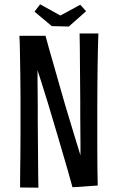

<svg xmlns="http://www.w3.org/2000/svg" viewBox="-20 -870 546 890"><path d="M70 -704H191Q198 -676 209 -638.5Q220 -601 232 -558.5Q244 -516 257 -470.5Q270 -425 283 -380Q297 -334 310 -290.5Q323 -247 334 -211.5Q345 -176 353 -150Q353 -178 353 -208Q353 -238 352.5 -269.5Q352 -301 352 -334Q352 -367 352 -400Q352 -431 351.5 -462.5Q351 -494 351 -526Q351 -558 350.5 -589.5Q350 -621 350 -652.5Q350 -684 349 -715H436Q435 -685 434 -647Q433 -609 432.5 -565.5Q432 -522 431.5 -474.5Q431 -427 431 -378Q431 -329 431 -280Q431 -231 431 -183.5Q431 -136 431.5 -92Q432 -48 433 -10L316 -2Q307 -36 295.5 -75.5Q284 -115 271.5 -158Q259 -201 246 -245Q233 -289 220 -332Q211 -363 202 -392.5Q193 -422 184.5 -448.5Q176 -475 168.5 -499.5Q161 -524 154 -544Q154 -521 154 -494.5Q154 -468 154.5 -439Q155 -410 155 -378.5Q155 -347 155 -313Q155 -284 155.5 -253Q156 -222 156 -190.5Q156 -159 156.5 -127Q157 -95 157 -63Q157 -31 158 0L73 -1Q73 -33 73.5 -71Q74 -109 74.5 -151.5Q75 -194 75 -239Q75 -284 75 -330Q75 -382 75 -433Q75 -484 74 -533Q73 -582 72.5 -625Q72 -668 70 -704ZM299 -747 220 -749 140 -816 166 -850 260 -798 352 -848 379 -818Z"/></svg>

Font: Truculenta Medium
Style: Regular
Weight: 500
Version: Version 1.002